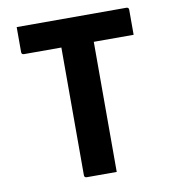

<svg xmlns="http://www.w3.org/2000/svg" viewBox="-79 -770 759 840"><g transform="rotate(-10 300.0 -350.0)"><path d="M372 0H239Q228 0 228 -11V-578H62Q51 -578 51 -589V-700H538Q549 -700 549 -689V-578H372Z"/></g></svg>

Font: Recursive Mn Lnr St
Style: Bold
Weight: 700
Monospace: yes
Version: Version 1.079;hotconv 1.0.112;makeotfexe 2.5.65598; ttfautoh